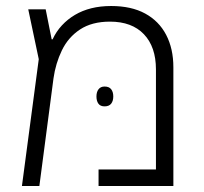

<svg xmlns="http://www.w3.org/2000/svg" viewBox="-20 -619 679 639"><path d="M350 -599Q417 -599 463 -574Q509 -549 533 -503Q557 -457 557 -395V0H308V-55H499V-388Q499 -463 459 -505Q419 -547 346 -547Q286 -547 246.5 -521Q207 -495 186 -451.5Q165 -408 158 -358L111 0H53L109 -422L74 -588H132L152 -488H155Q167 -514 186 -534.5Q205 -555 229.5 -569.5Q254 -584 284 -591.5Q314 -599 350 -599ZM301 -298Q301 -313 308 -322Q315 -331 328 -331Q343 -331 350 -322Q357 -313 357 -298Q357 -283 350 -274Q343 -265 328 -265Q314 -265 307.5 -274Q301 -283 301 -298Z"/></svg>

Font: Noto Sans Hebrew Light
Style: Regular
Weight: 300
Designer: Monotype Design Team
Foundry: Monotype Imaging Inc.
Version: Version 2.003